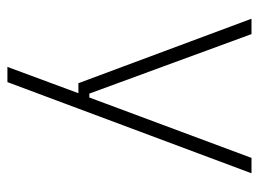

<svg xmlns="http://www.w3.org/2000/svg" viewBox="-110 -416 698 518"><g transform="rotate(90 239.0 -157.0)"><path d="M260 -49 239.5 -39.5 406 -486.5H447.5L201.5 172H160.5L237 -34.5L252.5 -19.5H204.5L30.5 -486.5H72L232.5 -49Z"/></g></svg>

Font: Anek Gurmukhi ExtraLight
Style: Regular
Weight: 250
Designer: Sarang Kulkarni (Gurmukhi), Yesha Goshar (Latin)
Foundry: Ek Type
Version: Version 1.003